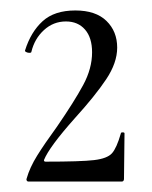

<svg xmlns="http://www.w3.org/2000/svg" viewBox="-20 -749 291 367"><path d="M89 -507Q122 -555 139 -586.5Q156 -618 156 -649Q156 -677 142.5 -692.5Q129 -708 106 -708Q82 -708 64 -691.5Q46 -675 40 -650Q40 -648 36 -648Q33 -648 30 -649.5Q27 -651 28 -653Q39 -688 61.5 -708.5Q84 -729 124 -729Q163 -729 183.5 -709Q204 -689 204 -658Q204 -629 183 -597.5Q162 -566 123 -523Q74 -468 64 -443Q64 -440 67 -440Q135 -440 160 -443Q185 -446 194 -456Q203 -466 211 -494Q211 -496 214.5 -496Q218 -496 218 -494L217 -407Q217 -405 216 -403.5Q215 -402 213 -402H34Q32 -402 31 -404Q30 -406 31 -408Q37 -429 51 -451.5Q65 -474 89 -507Z"/></svg>

Font: Cormorant Unicase
Style: Regular
Weight: 400
Designer: Christian Thalmann (Catharsis Fonts)
Foundry: Catharsis Fonts
Version: Version 4.000